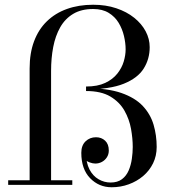

<svg xmlns="http://www.w3.org/2000/svg" viewBox="-20 -780 720 810"><path d="M105 0V-491Q105 -556 123.8 -606Q142.5 -656 177.8 -690.2Q213 -724.5 262.5 -742.2Q312 -760 373 -760Q426.5 -760 470.5 -745.2Q514.5 -730.5 546 -705.2Q577.5 -680 594.5 -648Q611.5 -616 611.5 -581Q611.5 -531 586.2 -490.8Q561 -450.5 502.2 -426.8Q443.5 -403 343 -403V-415Q391.5 -415 423.8 -430.2Q456 -445.5 475 -469.5Q494 -493.5 502 -520.5Q510 -547.5 510 -571.5Q510 -598.5 503 -628.2Q496 -658 480.5 -683.8Q465 -709.5 438.5 -725.8Q412 -742 373 -742Q323 -742 288.8 -721.5Q254.5 -701 234 -664.8Q213.5 -628.5 204.5 -581.5Q195.5 -534.5 195.5 -481V0ZM14.5 0V-19.5H285V0ZM451 10Q397.5 10 360.2 -28.2Q323 -66.5 323 -135.5Q323 -166.5 341 -183.8Q359 -201 385 -201Q408 -201 423.5 -186.5Q439 -172 439 -145Q439 -129 431 -116.5Q423 -104 410 -97Q397 -90 382 -90Q371 -90 357.8 -95Q344.5 -100 334.5 -110.2Q324.5 -120.5 324 -135.5H343Q343 -93 357.5 -65.2Q372 -37.5 395.8 -23.8Q419.5 -10 446.5 -10Q476 -10 494.5 -24Q513 -38 522.8 -60.8Q532.5 -83.5 536.2 -109.8Q540 -136 540 -160Q540 -195.5 532.8 -236.2Q525.5 -277 505 -313.2Q484.5 -349.5 445.5 -372.8Q406.5 -396 343 -396V-408Q433.5 -408 491.8 -387.8Q550 -367.5 582.5 -332.8Q615 -298 628 -253.5Q641 -209 641 -160Q641 -122.5 625.8 -91.2Q610.5 -60 584 -37.5Q557.5 -15 523.2 -2.5Q489 10 451 10Z"/></svg>

Font: Bodoni Moda 11pt
Style: Regular
Weight: 400
Version: Version 2.004